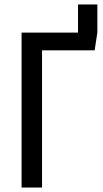

<svg xmlns="http://www.w3.org/2000/svg" viewBox="-20 -834 459 854"><path d="M413 -814V-689L401 -610H167V0H76V-689H327V-814Z"/></svg>

Font: Fira Sans Compressed
Style: Regular
Weight: 400
Width: 1
Designer: bBox Type GmbH & Carrois Corporate GbR & Edenspiekermann AG
Foundry: bBox Type GmbH & Carrois Corporate GbR & Edenspiekermann AG
Version: Version 4.301